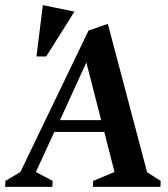

<svg xmlns="http://www.w3.org/2000/svg" viewBox="-44 -728 654 748"><path d="M-24 0 -23 -23.1 35.5 -58 300.9 -608.9 376.1 -635.1 529.1 -57 582 -23.1 581 0H317.9L318.9 -23.1L402.1 -58L362.3 -214H167.6L95.8 -58L161.1 -23.1L160.1 0ZM189.8 -260.1H350.1L292.4 -484.6ZM98.1 -507.9 122.9 -708 246 -682.9 136 -507.9Z"/></svg>

Font: Ancizar Serif Light
Style: Italic
Weight: 300
Italic angle: -4°
Designer: Cesar Puertas, Viviana Monsalve, Julian Moncada, Julian Prieto, Jose Castro, Felipe Aragon, Mariel Hernandez, Sara Alarc
Version: Version 8.100